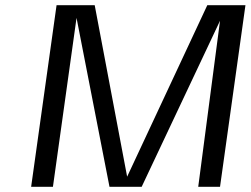

<svg xmlns="http://www.w3.org/2000/svg" viewBox="-20 -720 968 740"><path d="M470 -39 779 -700H926L828 0H744L828 -640L526 0H402L275 -651L184 0H100L198 -700H345Z"/></svg>

Font: Fivo Sans Modern
Style: Italic
Weight: 400
Designer: Alexander Slobzheninov
Foundry: Alexander Slobzheninov
Version: 1.0